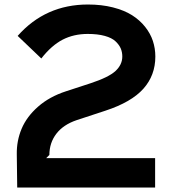

<svg xmlns="http://www.w3.org/2000/svg" viewBox="-20 -840 771 860"><path d="M675.8 -586.9Q675.8 -502.4 622.1 -442.4Q568.4 -382.3 452.1 -344.2L323.2 -301.8Q263.7 -281.7 232.4 -241Q201.2 -200.2 201.2 -146L187 -131.8H674.8V0H57.1L55.2 -148.9Q54.2 -209.5 76.9 -263.4Q99.6 -317.4 150.6 -362.3Q201.7 -407.2 275.9 -431.2L384.8 -466.8Q466.8 -493.7 497.3 -522Q527.8 -550.3 527.8 -586.9Q527.8 -606.4 520.8 -623Q513.7 -639.6 497.3 -655Q481 -670.4 449.2 -679.2Q417.5 -688 373 -688Q310.5 -688 260.7 -662.4Q210.9 -636.7 165 -578.1L59.1 -679.2Q183.6 -819.8 374 -819.8Q435.1 -819.8 485.8 -806.9Q536.6 -793.9 571.3 -772Q606 -750 629.9 -720Q653.8 -689.9 664.8 -656.5Q675.8 -623 675.8 -586.9Z"/></svg>

Font: Sinkin Sans 600 SemiBold
Style: Regular
Weight: 600
Designer: Keith Bates
Foundry: K-Type
Version: Sinkin Sans (version 1.0)  by Keith Bates   •   © 2014   www